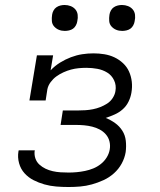

<svg xmlns="http://www.w3.org/2000/svg" viewBox="-20 -742 640 770"><path d="M255 8Q230 8 205.5 6Q181 4 158 -2.5Q135 -9 114.5 -19.5Q94 -30 78.5 -47Q63 -64 56.5 -87.5Q50 -111 54 -135L55 -139H120L119 -137Q117 -121 122 -106.5Q127 -92 138 -82Q149 -72 162.5 -65.5Q176 -59 191.5 -55.5Q207 -52 223 -51Q239 -50 255 -50Q271 -50 287.5 -51.5Q304 -53 321 -56.5Q338 -60 354 -66.5Q370 -73 384 -84Q398 -95 407.5 -110Q417 -125 420 -142Q423 -159 419 -175Q415 -191 404.5 -203Q394 -215 380 -222.5Q366 -230 350 -234Q334 -238 317.5 -239.5Q301 -241 284 -241H223L232 -299H293Q308 -299 323 -300Q338 -301 353 -304Q368 -307 382 -312.5Q396 -318 409.5 -326.5Q423 -335 432 -349Q441 -363 443 -377Q447 -400 437.5 -420Q428 -440 410 -451Q392 -462 370.5 -466Q349 -470 326 -470Q311 -470 295.5 -468.5Q280 -467 265 -463Q250 -459 234.5 -452Q219 -445 206 -435.5Q193 -426 183 -412.5Q173 -399 170 -384L163 -339H98L128 -520H193L183 -460Q200 -478 221 -491Q242 -504 264.5 -512.5Q287 -521 309.5 -524.5Q332 -528 355 -528Q377 -528 398.5 -524.5Q420 -521 439 -512Q458 -503 473.5 -488.5Q489 -474 497.5 -455Q506 -436 508.5 -414.5Q511 -393 507 -370Q504 -352 495.5 -334.5Q487 -317 472.5 -304Q458 -291 440 -283Q422 -275 404 -269Q424 -261 441.5 -248.5Q459 -236 470.5 -218Q482 -200 484.5 -177.5Q487 -155 484 -132Q480 -108 468 -86Q456 -64 437 -47Q418 -30 395 -19.5Q372 -9 348.5 -2.5Q325 4 301.5 6Q278 8 255 8ZM470 -618Q457 -618 446 -622.5Q435 -627 427 -636Q419 -645 418 -657.5Q417 -670 419 -683Q420 -691 424.5 -699.5Q429 -708 436.5 -713Q444 -718 452.5 -720Q461 -722 469 -722Q482 -722 493.5 -717.5Q505 -713 512.5 -704Q520 -695 521.5 -682.5Q523 -670 520 -657Q519 -649 514.5 -640.5Q510 -632 503 -627Q496 -622 487 -620Q478 -618 470 -618ZM240 -618Q227 -618 216 -622.5Q205 -627 197 -636Q189 -645 188 -657.5Q187 -670 189 -683Q190 -691 194.5 -699.5Q199 -708 206.5 -713Q214 -718 222.5 -720Q231 -722 239 -722Q252 -722 263.5 -717.5Q275 -713 282.5 -704Q290 -695 291.5 -682.5Q293 -670 290 -657Q289 -649 284.5 -640.5Q280 -632 273 -627Q266 -622 257 -620Q248 -618 240 -618Z"/></svg>

Font: Iosevka Etoile Light
Style: Italic
Weight: 300
Italic angle: -9°
Designer: Belleve Invis
Foundry: Belleve Invis
Version: Version 22.1.2; ttfautohint (v1.8.4)